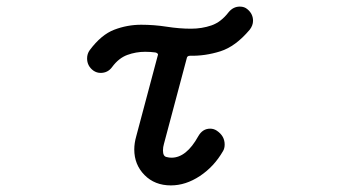

<svg xmlns="http://www.w3.org/2000/svg" viewBox="-20 -538 1040 582"><path d="M730 -510Q747 -496 747 -475Q747 -461 737 -448Q694 -397 648 -382.5Q602 -368 556 -369Q547 -369 546 -361L477 -102Q474 -92 474 -82Q474 -64 485 -62Q489 -61 492.5 -60.5Q496 -60 500 -60Q545 -60 581 -125Q594 -148 617 -148Q628 -148 637 -142Q661 -126 661 -100Q661 -88 656 -80Q629 -33 586 -4.5Q543 24 498 24Q449 24 418 -7.5Q387 -39 387 -85Q387 -104 393 -125L458 -369Q458 -370 458.5 -370.5Q459 -371 459 -372Q459 -377 451 -379Q444 -380 436 -380.5Q428 -381 420 -381Q392 -381 366 -371.5Q340 -362 320 -335Q307 -317 285 -317Q273 -317 263 -324Q244 -338 244 -361Q244 -375 252 -386Q287 -433 326.5 -448Q366 -463 408 -463Q447 -463 485.5 -457Q524 -451 559 -451Q592 -451 621 -461Q650 -471 673 -501Q687 -518 707 -518Q721 -518 730 -510Z"/></svg>

Font: Kiwi Maru Medium
Style: Regular
Weight: 500
Designer: Hiroki-Chan
Version: Version 1.100